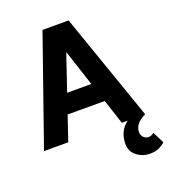

<svg xmlns="http://www.w3.org/2000/svg" viewBox="-164 -819 1039 1175"><g transform="rotate(-20 355.0 -231.5)"><path d="M5 0 250 -700H400L163 0ZM179 -161V-287H501V-161ZM512 0 282 -700H420L664 0ZM611 237Q561 237 524 207Q487 177 488 128Q489 70 518.5 31Q548 -8 621 -42L663 0Q624 19 607.5 41.5Q591 64 591 89Q591 110 603.5 123.5Q616 137 635 138Q654 139 672 124L710 199Q694 214 670.5 225.5Q647 237 611 237Z"/></g></svg>

Font: Inclusive Sans
Style: Bold
Weight: 700
Designer: Olivia King
Foundry: Olivia King
Version: Version 2.004